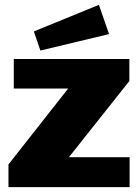

<svg xmlns="http://www.w3.org/2000/svg" viewBox="-20 -774 571 794"><path d="M15 -94 262 -408H37V-530H515V-439L265 -124H516V0H15ZM431 -633 147 -565 120 -644 389 -754Z"/></svg>

Font: Morrison Black
Style: Regular
Weight: 900
Designer: Pablo Impallari, Rodrigo Fuenzalida (Modified by Dan O. Williams)
Version: Version 0.03;June 6, 2019;FontCreator 11.5.0.2425 64-bit; tt